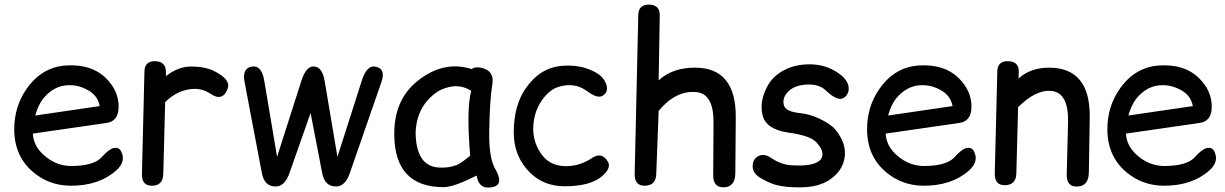

<svg xmlns="http://www.w3.org/2000/svg" viewBox="-20 -807 5461 856"><path d="M126.5 -211.4Q128.9 -156.2 176.3 -114.7Q231 -66.4 299.3 -66.9Q398.9 -67.9 433.1 -106Q465.8 -142.6 486.8 -147Q510.3 -151.9 520 -132.3Q543 -86.9 498.5 -47.4Q420.4 22 293.5 21Q200.2 20 130.4 -37.6Q43.5 -108.9 43.5 -231Q43.5 -331.5 98.1 -410.2Q166.5 -508.3 274.9 -515.1Q387.7 -522 451.2 -459.5Q511.2 -400.9 508.8 -326.2Q506.8 -266.1 454.6 -258.8ZM137.2 -292 424.3 -334Q417 -376.5 379.9 -400.4Q336.9 -427.7 288.6 -427.2Q221.2 -427.2 172.4 -367.2Q150.9 -340.3 137.2 -292Z M669.9 -534.2Q719.7 -534.2 719.7 -485.8Q719.7 -477.1 719.7 -467.8Q774.4 -509.3 827.6 -510.3Q892.6 -511.2 934.6 -490.2Q1008.8 -453.1 995.6 -413.6Q974.1 -351.1 918 -389.2Q874 -418.9 817.4 -407.7Q762.2 -397 716.3 -351.6L708 -31.2Q706.5 22 655.3 21Q611.3 20 612.8 -32.2L624 -488.8Q625 -534.2 669.9 -534.2Z M1427.2 -446.8 1484.4 -107.9 1592.8 -446.8Q1614.7 -515.6 1650.9 -510.3Q1701.7 -502.4 1680.7 -441.9L1539.6 -35.2Q1519 24.4 1478 24.4Q1427.7 24.4 1416.5 -35.2L1364.7 -303.2L1270.5 -35.2Q1249.5 24.4 1209 24.4Q1158.7 24.4 1147.5 -35.2L1070.3 -441.9Q1058.6 -503.4 1103.5 -510.3Q1146.5 -517.1 1158.2 -446.8L1215.3 -107.9L1323.7 -446.8Q1344.2 -510.7 1377.4 -510.7Q1416.5 -510.7 1427.2 -446.8Z M1958.5 27.3Q1739.3 27.8 1737.8 -207Q1736.3 -359.9 1838.4 -443.4Q1955.6 -539.6 2083.5 -499Q2097.7 -511.2 2127.4 -504.4Q2186 -491.2 2174.8 -428.7Q2163.6 -367.7 2161.1 -220.7Q2159.2 -103.5 2187.5 -54.7Q2229 16.6 2175.8 27.3Q2114.7 40 2105 -24.4Q2003.9 26.9 1958.5 27.3ZM2015.1 -70.8Q2032.7 -77.1 2076.2 -112.8Q2058.6 -322.8 2081.1 -401.9Q2033.7 -431.6 1981.9 -418.9Q1945.8 -410.2 1924.3 -394Q1837.4 -331.1 1833 -216.3Q1834.5 -66.9 1935.5 -60.1Q1978 -57.1 2015.1 -70.8Z M2620.1 -103Q2663.1 -131.8 2690.4 -85.9Q2706.5 -58.6 2665 -22Q2611.3 23.9 2496.1 23.4Q2405.3 22.9 2345.2 -35.2Q2270.5 -107.4 2270.5 -216.3Q2270.5 -336.4 2323.7 -413.1Q2388.2 -506.3 2487.8 -513.7Q2545.9 -518.1 2593.8 -502.4Q2652.8 -482.4 2672.4 -452.1Q2702.1 -405.3 2668.9 -381.3Q2646 -364.7 2598.6 -399.9Q2541.5 -442.4 2469.2 -419.4Q2428.7 -406.7 2396 -359.9Q2358.9 -306.2 2357.4 -236.8Q2356 -171.4 2395.5 -117.2Q2431.6 -68.8 2496.1 -66.4Q2562.5 -64 2620.1 -103Z M2871.6 -786.6Q2922.4 -786.6 2921.4 -737.8L2916.5 -448.7Q2977.5 -505.4 3079.1 -505.4Q3262.2 -504.9 3260.3 -282.7L3258.3 -35.2Q3257.8 23.9 3211.4 27.8Q3159.2 32.2 3159.7 -26.4L3161.1 -260.3Q3162.1 -390.1 3083 -396.5Q2992.7 -404.3 2916.5 -313L2905.8 -31.2Q2903.8 22 2852.1 21Q2808.6 20 2809.6 -32.2L2825.7 -740.7Q2826.7 -785.6 2871.6 -786.6Z M3506.8 -70.3Q3616.2 -63 3640.6 -98.6Q3660.2 -129.4 3619.1 -173.3Q3591.8 -202.6 3495.1 -215.8Q3395 -230.5 3379.9 -293Q3368.2 -341.8 3387.7 -392.6Q3408.7 -448.7 3449.7 -478Q3498 -513.2 3561.5 -519Q3632.8 -525.4 3686.5 -499Q3756.3 -464.8 3763.2 -420.4Q3767.6 -391.1 3745.1 -373Q3717.3 -350.1 3660.6 -404.8Q3632.3 -432.1 3577.1 -430.2Q3518.1 -427.2 3489.7 -394Q3465.8 -366.2 3475.6 -335.9Q3484.4 -309.6 3543.5 -303.2Q3589.8 -298.3 3629.4 -279.8Q3683.1 -254.9 3704.1 -229.5Q3753.4 -169.9 3746.1 -108.4Q3738.3 -45.4 3677.7 -4.9Q3628.9 27.8 3547.9 28.3Q3479.5 28.8 3436.5 16.6Q3410.2 9.3 3372.1 -12.7Q3337.9 -32.2 3335.9 -61.5Q3334 -93.8 3356.4 -108.4Q3383.8 -126.5 3418.9 -102.5Q3461.9 -73.2 3506.8 -70.3Z M3928.7 -211.4Q3931.2 -156.2 3978.5 -114.7Q4033.2 -66.4 4101.6 -66.9Q4201.2 -67.9 4235.4 -106Q4268.1 -142.6 4289.1 -147Q4312.5 -151.9 4322.3 -132.3Q4345.2 -86.9 4300.8 -47.4Q4222.7 22 4095.7 21Q4002.4 20 3932.6 -37.6Q3845.7 -108.9 3845.7 -231Q3845.7 -331.5 3900.4 -410.2Q3968.8 -508.3 4077.1 -515.1Q4189.9 -522 4253.4 -459.5Q4313.5 -400.9 4311 -326.2Q4309.1 -266.1 4256.8 -258.8ZM3939.5 -292 4226.6 -334Q4219.2 -376.5 4182.1 -400.4Q4139.2 -427.7 4090.8 -427.2Q4023.4 -427.2 3974.6 -367.2Q3953.1 -340.3 3939.5 -292Z M4472.2 -534.2Q4523.4 -534.2 4522 -485.8Q4521.5 -471.7 4521 -457Q4574.2 -505.4 4657.2 -505.4Q4841.8 -504.9 4838.4 -282.7L4834.5 -38.6Q4833.5 20.5 4787.6 24.4Q4734.4 29.3 4735.8 -29.8L4741.7 -261.2Q4745.1 -396 4664.6 -401.9Q4596.7 -406.7 4519 -329.1L4511.2 -33.7Q4509.8 19.5 4457.5 18.6Q4413.6 17.6 4415 -34.7L4426.3 -488.8Q4427.2 -534.2 4472.2 -534.2Z M5000 -211.4Q5002.4 -156.2 5049.8 -114.7Q5104.5 -66.4 5172.9 -66.9Q5272.5 -67.9 5306.6 -106Q5339.4 -142.6 5360.4 -147Q5383.8 -151.9 5393.6 -132.3Q5416.5 -86.9 5372.1 -47.4Q5293.9 22 5167 21Q5073.7 20 5003.9 -37.6Q4917 -108.9 4917 -231Q4917 -331.5 4971.7 -410.2Q5040 -508.3 5148.4 -515.1Q5261.2 -522 5324.7 -459.5Q5384.8 -400.9 5382.3 -326.2Q5380.4 -266.1 5328.1 -258.8ZM5010.7 -292 5297.9 -334Q5290.5 -376.5 5253.4 -400.4Q5210.4 -427.7 5162.1 -427.2Q5094.7 -427.2 5045.9 -367.2Q5024.4 -340.3 5010.7 -292Z"/></svg>

Font: Comic Relief
Style: Regular
Weight: 400
Designer: Jeff Davis
Foundry: Loudifier
Version: Version 1.0